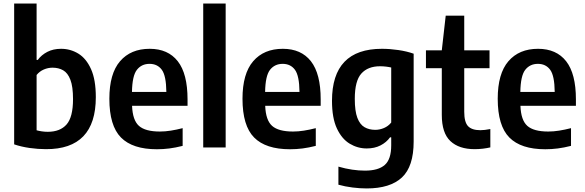

<svg xmlns="http://www.w3.org/2000/svg" viewBox="-20 -828 3282 1078"><path d="M238 9.5Q193.5 9.5 146.2 2.8Q99 -4 59.5 -17.5V-808H185.5V-491.5H192Q212.5 -519.5 245.8 -536.8Q279 -554 323 -554Q375.5 -554 419.8 -527Q464 -500 491 -440.2Q518 -380.5 518 -282.5Q518 10.5 238 9.5ZM248 -88Q317.5 -88 353.8 -129.2Q390 -170.5 390 -271.5Q390 -342 375.2 -380.2Q360.5 -418.5 334.8 -433.2Q309 -448 275 -448Q250 -448 226 -437.8Q202 -427.5 185.5 -407V-96.5Q198 -93 214.5 -90.5Q231 -88 248 -88Z M861 10Q724.5 10 659.2 -56Q594 -122 594 -273.5Q594 -414.5 654 -484.2Q714 -554 820.5 -554Q923.5 -554 978.2 -484Q1033 -414 1033 -270V-234H721.5Q724.5 -153 760.2 -121.2Q796 -89.5 877.5 -89.5Q907 -89.5 938.8 -94.5Q970.5 -99.5 1005.5 -108.5V-9Q966 1 931.2 5.5Q896.5 10 861 10ZM819.5 -469.5Q775 -469.5 748.8 -436.2Q722.5 -403 721 -312H914Q913 -403 888.5 -436.2Q864 -469.5 819.5 -469.5Z M1121 0V-808H1247V0Z M1608.5 10Q1472 10 1406.8 -56Q1341.5 -122 1341.5 -273.5Q1341.5 -414.5 1401.5 -484.2Q1461.5 -554 1568 -554Q1671 -554 1725.8 -484Q1780.5 -414 1780.5 -270V-234H1469Q1472 -153 1507.8 -121.2Q1543.5 -89.5 1625 -89.5Q1654.5 -89.5 1686.2 -94.5Q1718 -99.5 1753 -108.5V-9Q1713.5 1 1678.8 5.5Q1644 10 1608.5 10ZM1567 -469.5Q1522.5 -469.5 1496.2 -436.2Q1470 -403 1468.5 -312H1661.5Q1660.5 -403 1636 -436.2Q1611.5 -469.5 1567 -469.5Z M2038.5 230Q2001.5 230 1959.5 224.8Q1917.5 219.5 1880 209V107.5Q1919.5 119 1957 124.5Q1994.5 130 2029 130Q2104 130 2140.2 98.2Q2176.5 66.5 2176.5 -12V-57H2170Q2149.5 -28.5 2116.2 -11.5Q2083 5.5 2039 5.5Q1988 5.5 1943.5 -21.2Q1899 -48 1871.5 -106.8Q1844 -165.5 1844 -262Q1844 -554 2124.5 -554Q2169 -554 2216.8 -547Q2264.5 -540 2302.5 -526.5V-33.5Q2302.5 107 2236.5 168.5Q2170.5 230 2038.5 230ZM2087 -99Q2111.5 -99 2135.8 -109.2Q2160 -119.5 2176.5 -140V-449Q2164 -452 2147.2 -454Q2130.5 -456 2114 -456Q2045.5 -456 2008.8 -415Q1972 -374 1972 -273Q1972 -204 1986.5 -166.2Q2001 -128.5 2026.8 -113.8Q2052.5 -99 2087 -99Z M2645 9.5Q2557 9.5 2508.8 -35.8Q2460.5 -81 2460.5 -183V-445H2371.5V-545.5H2460.5L2482.5 -740H2586.5V-545.5H2728.5V-445H2586.5V-200.5Q2586.5 -142 2608 -119.5Q2629.5 -97 2677 -97Q2700 -97 2733 -103.5V-0.5Q2714 4 2690.8 6.8Q2667.5 9.5 2645 9.5Z M3041.5 10Q2905 10 2839.8 -56Q2774.5 -122 2774.5 -273.5Q2774.5 -414.5 2834.5 -484.2Q2894.5 -554 3001 -554Q3104 -554 3158.8 -484Q3213.5 -414 3213.5 -270V-234H2902Q2905 -153 2940.8 -121.2Q2976.5 -89.5 3058 -89.5Q3087.5 -89.5 3119.2 -94.5Q3151 -99.5 3186 -108.5V-9Q3146.5 1 3111.8 5.5Q3077 10 3041.5 10ZM3000 -469.5Q2955.5 -469.5 2929.2 -436.2Q2903 -403 2901.5 -312H3094.5Q3093.5 -403 3069 -436.2Q3044.5 -469.5 3000 -469.5Z"/></svg>

Font: Encode Sans SmCnd SmBold
Style: Regular
Weight: 600
Width: 4
Designer: Multiple Designers
Foundry: Impallari Type
Version: Version 3.002; ttfautohint (v1.8.3) -l 8 -r 50 -G 200 -x 14 